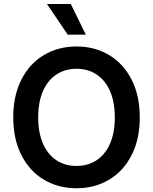

<svg xmlns="http://www.w3.org/2000/svg" viewBox="-20 -955 784 984"><path d="M372.1 9.8Q278.8 9.8 205.3 -33.9Q131.8 -77.6 89.8 -159.9Q47.9 -242.2 47.9 -353.5Q47.9 -465.3 89.8 -547.4Q131.8 -629.4 205.3 -673.1Q278.8 -716.8 372.1 -716.8Q465.3 -716.8 538.8 -673.1Q612.3 -629.4 654.3 -547.4Q696.3 -465.3 696.3 -353.5Q696.3 -241.7 654.3 -159.7Q612.3 -77.6 538.8 -33.9Q465.3 9.8 372.1 9.8ZM372.1 -602.5Q314 -602.5 269.5 -573.5Q225.1 -544.4 200.4 -488.5Q175.8 -432.6 175.8 -353.5Q175.8 -274.4 200.4 -218.5Q225.1 -162.6 269.5 -133.5Q314 -104.5 372.1 -104.5Q430.2 -104.5 474.6 -133.5Q519 -162.6 543.7 -218.5Q568.4 -274.4 568.4 -353.5Q568.4 -432.6 543.7 -488.5Q519 -544.4 474.6 -573.5Q430.2 -602.5 372.1 -602.5ZM220.7 -934.6H342.8L419.9 -777.3H327.1Z"/></svg>

Font: Pretendard SemiBold
Style: Regular
Weight: 600
Designer: Base glyphs from Inter by Rasmus Andersson; Hangeul glyphs from Noto Sans CJK(Source Han Sans) by Jang Soo-young and Kan
Foundry: Kil Hyung-jin
Version: Version 1.309